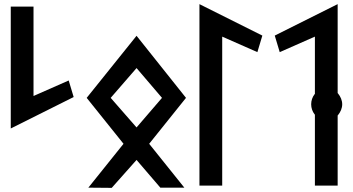

<svg xmlns="http://www.w3.org/2000/svg" viewBox="-20 -917 1706 928"><path d="M32 -296 336 -448 312 -528 142 -453V-885H32Z M763 -444 640 -301 515 -444 640 -588ZM399 -444 577 -222 407 -10 520 -9 640 -144 755 -10H871L701 -222L879 -444L640 -744Z M1054 -20V-740L1224 -665L1248 -745L944 -897V-20Z M1612 -359 1614 -361C1626 -376 1634 -394 1634 -413C1634 -432 1626 -450 1614 -465L1612 -467V-897L1308 -745L1332 -665L1502 -740V-463L1500 -461C1490 -448 1484 -431 1484 -413C1484 -395 1490 -378 1500 -365L1502 -363V-20H1612Z"/></svg>

Font: Ny Stormning
Style: Gr
Weight: 400
Designer: Robert Jablonski, Mew Too
Foundry: Cannot Into Space Fonts
Version: Version 0.90